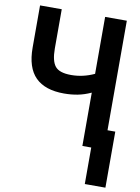

<svg xmlns="http://www.w3.org/2000/svg" viewBox="-98 -779 760 1046"><g transform="rotate(10 281.5 -256.0)"><path d="M397 0V-295Q360 -278 324 -271Q288 -264 248 -264Q143 -264 90 -317Q37 -370 37 -481V-714H157V-497Q157 -428 180.5 -399Q204 -370 269 -370Q335 -370 397 -399V-714H517V-108H560V202H446V0Z"/></g></svg>

Font: Noto Sans Mono SemiCondensed SemiBold
Style: Regular
Weight: 600
Width: 4
Designer: Monotype Design Team
Foundry: Monotype Imaging Inc.
Version: Version 2.014; ttfautohint (v1.8.4.7-5d5b)